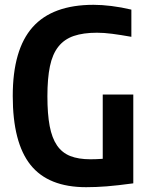

<svg xmlns="http://www.w3.org/2000/svg" viewBox="-20 -769 618 798"><path d="M338 9Q181 9 107 -83.5Q33 -176 33 -370Q33 -563 115.5 -656Q198 -749 369 -749Q403 -749 443.5 -744Q484 -739 526 -729V-616Q481 -624 446.5 -628.5Q412 -633 383 -633Q326 -633 286.5 -619.5Q247 -606 222.5 -575Q198 -544 187.5 -493.5Q177 -443 177 -369Q177 -295 186.5 -245Q196 -195 217 -164.5Q238 -134 272 -120.5Q306 -107 356 -107Q368 -107 380.5 -107.5Q393 -108 407 -109V-376H534V-7Q468 2 423.5 5.5Q379 9 338 9Z"/></svg>

Font: Encode Sans Compressed
Style: Bold
Weight: 700
Designer: Pablo Impallari, Andres Torresi
Foundry: Pablo Impallari, Andres Torresi
Version: Version 1.000; ttfautohint (v1.00) -l 8 -r 50 -G 200 -x 14 -